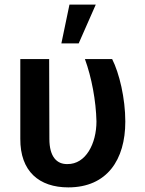

<svg xmlns="http://www.w3.org/2000/svg" viewBox="-20 -802 630 832"><path d="M68 -546V-201C67 -59 150 10 276 10C444 10 523 -110 523 -275C523 -376 497 -485 466 -546H348C377 -467 396 -365 398 -276C398 -180 352 -90 272 -91C226 -90 194 -123 194 -200L193 -546ZM246 -614H321L395 -782H281Z"/></svg>

Font: Wafeq Semi Bold
Style: Regular
Weight: 600
Designer: Rasmus Andersson & Azza Alameddine
Foundry: Google & TypeTogether
Version: Version 3.000;January 28, 2025;FontCreator 15.0.0.3014 64-bi